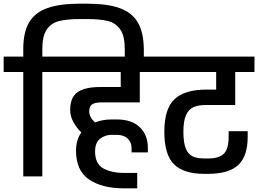

<svg xmlns="http://www.w3.org/2000/svg" viewBox="-31 -963 1409 1048"><path d="M754 -695V-608H650V-695Q650 -766 626 -801.5Q602 -837 559 -848Q516 -859 443 -859H407Q334 -859 291 -848Q248 -837 224 -801.5Q200 -766 200 -695V-654H305V-570H200V0H96V-570H-11V-654H96V-695Q96 -787 128 -841Q160 -895 228 -919Q296 -943 407 -943H443Q554 -943 621.5 -919Q689 -895 721 -841Q753 -787 754 -695Z M456 -356Q456 -322 488 -295Q529 -311 578 -311H606Q688 -311 732 -268.5Q776 -226 776 -156V-131H687V-156Q687 -187 665.5 -207Q644 -227 606 -227H578Q543 -227 515.5 -206Q488 -185 488 -136Q488 -69 532.5 -44Q577 -19 649 -19H718V65H644Q527 65 455.5 17Q384 -31 384 -141Q384 -200 413 -240Q388 -264 370 -296Q352 -328 352 -363Q352 -431 392 -459.5Q432 -488 516 -488H628V-570H284V-654H848V-570H732V-404H521Q488 -404 472 -393.5Q456 -383 456 -356Z M970 -244Q970 -185 983 -153Q996 -121 1020.5 -109.5Q1045 -98 1086 -98H1105Q1164 -98 1190.5 -123.5Q1217 -149 1217 -217V-247H1321V-217Q1321 -110 1269 -62Q1217 -14 1105 -14H1086Q972 -14 919 -66Q866 -118 866 -244Q866 -370 922 -422Q978 -474 1096 -474H1149V-570H819V-654H1358V-570H1253V-390H1096Q1053 -390 1026 -378.5Q999 -367 984.5 -335Q970 -303 970 -244Z"/></svg>

Font: Biryani SemiBold
Style: Regular
Weight: 600
Designer: Dan Reynolds and Mathieu Réguer
Foundry: Dan Reynolds and Mathieu Réguer
Version: Version 1.004; ttfautohint (v1.1) -l 5 -r 5 -G 72 -x 0 -D la